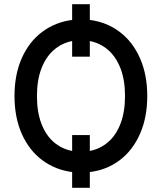

<svg xmlns="http://www.w3.org/2000/svg" viewBox="-20 -809 769 911"><path d="M406.2 -92.8Q455.6 -102.5 493.2 -135Q530.8 -167.5 552 -222.9Q573.2 -278.3 573.2 -353.5Q573.2 -428.7 552 -483.9Q530.8 -539.1 493.2 -571.8Q455.6 -604.5 406.2 -614.3V-540H322.3V-614.3Q272.9 -604.5 235.4 -571.8Q197.8 -539.1 176.5 -483.9Q155.3 -428.7 155.3 -353.5Q155.3 -277.8 176.3 -222.7Q197.3 -167.5 234.9 -135Q272.5 -102.5 322.3 -92.8V-168H406.2ZM406.2 -714.4Q486.3 -704.1 547.9 -657.7Q609.4 -611.3 644 -533.2Q678.7 -455.1 678.7 -353.5Q678.7 -251.5 644 -173.3Q609.4 -95.2 547.9 -48.8Q486.3 -2.4 406.2 7.3V82H322.3V7.3Q242.2 -2.9 180.2 -49.3Q118.2 -95.7 83.5 -173.6Q48.8 -251.5 48.8 -353.5Q48.8 -455.6 83.5 -533.4Q118.2 -611.3 180.2 -657.7Q242.2 -704.1 322.3 -714.4V-789.1H406.2Z"/></svg>

Font: Pretendard JP Medium
Style: Regular
Weight: 500
Designer: Base glyphs from Inter by Rasmus Andersson; Hangeul glyphs from Noto Sans CJK(Source Han Sans) by Jang Soo-young and Kan
Foundry: Kil Hyung-jin
Version: Version 1.309